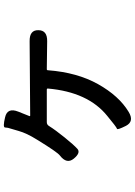

<svg xmlns="http://www.w3.org/2000/svg" viewBox="135 -782 729 1040"><g transform="rotate(-90 500.0 -261.5)"><path d="M415 70Q363 102 339 56Q316 10 322.5 7.5Q329 5 346 -8Q369 -26 392 -45Q522 -149 541 -368Q541 -373 536 -373H359Q345 -373 338 -361Q316 -326 276 -276.5Q236 -227 214.5 -207.5Q193 -188 161 -227Q130 -265 178 -302Q196 -315 264 -426Q299 -482 311 -525Q319 -554 328 -583Q329 -587 330 -599.5Q331 -612 385 -599Q439 -587 416 -528L392 -468Q390 -463 395 -463L797 -466Q858 -467 857 -419Q857 -370 797 -371L646 -373Q640 -373 640 -367Q628 -208 564.5 -95Q501 18 415 70Z"/></g></svg>

Font: Resource Han Rounded KR Medium
Style: Regular
Weight: 500
Designer: Cyano Hao (round all glyphs); Ryoko NISHIZUKA 西塚涼子 (kana, bopomofo & ideographs); Paul D. Hunt (Latin, Greek & Cyrillic)
Foundry: Cyano Hao
Version: 0.990